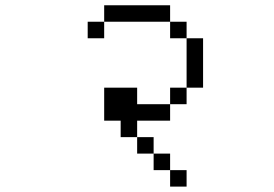

<svg xmlns="http://www.w3.org/2000/svg" viewBox="-20 -645 1040 728"><path d="M687.5 62.5V0H625V62.5ZM625 0V-62.5H562.5V0ZM562.5 -62.5V-125H500V-62.5ZM500 -125V-187.5H625V-250H500V-312.5H375Q375 -312.5 375 -187.5H437.5V-125ZM625 -250H687.5V-312.5H625ZM687.5 -312.5H750V-500H687.5ZM687.5 -500V-562.5H625V-500ZM375 -562.5H312.5V-500H375ZM375 -562.5H625V-625H375Z"/></svg>

Font: CalcUnifontExMono
Style: Regular
Weight: 500
Version: Version 15.0.06